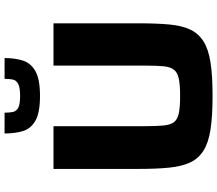

<svg xmlns="http://www.w3.org/2000/svg" viewBox="-75 -867 950 840"><g transform="rotate(-90 400.0 -447.0)"><path d="M400 8Q312 8 253.5 -1Q195 -10 160.5 -32Q126 -54 109 -90.5Q92 -127 86.5 -182.5Q81 -238 81 -314V-688H268V-286Q268 -236 271 -206Q274 -176 286 -160.5Q298 -145 325 -139.5Q352 -134 400 -134Q448 -134 475 -139.5Q502 -145 514.5 -160.5Q527 -176 530 -206Q533 -236 533 -286V-688H718V-314Q718 -238 713 -182.5Q708 -127 691 -90.5Q674 -54 639.5 -32Q605 -10 547 -1Q489 8 400 8ZM400 -747Q327 -747 292 -767Q257 -787 246.5 -822Q236 -857 236 -902H327Q327 -881 330 -866Q333 -851 348 -842.5Q363 -834 400 -834Q437 -834 453 -842.5Q469 -851 472 -866Q475 -881 475 -902H566Q566 -857 555 -822Q544 -787 508.5 -767Q473 -747 400 -747Z"/></g></svg>

Font: Saira Expanded
Style: Bold
Weight: 700
Width: 7
Designer: Hector Gatti with collaboration of the Omnibus-Type team
Foundry: Omnibus-Type
Version: Version 1.100; ttfautohint (v1.8.3)